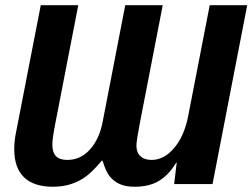

<svg xmlns="http://www.w3.org/2000/svg" viewBox="-20 -708 970 738"><path d="M605.5 -688 517.1 -232.4Q504.4 -167.5 504.4 -147.9Q504.4 -122.1 519.8 -107.7Q535.2 -93.3 562.5 -93.3Q610.4 -93.3 649.2 -138.9Q688 -184.6 703.1 -260.7L786.1 -688H930.2L796.9 -0.5H649.4L659.2 -82.5H657.2Q627.9 -34.7 590.6 -12.5Q553.2 9.8 498 9.8Q462.4 9.8 439.2 -1Q416 -11.7 400.9 -31.2Q385.7 -50.8 374.5 -90.3H371.1Q336.9 -49.3 310.8 -30Q284.7 -10.7 253.2 -0.5Q221.7 9.8 183.1 9.8Q109.9 9.8 72.3 -26.6Q34.7 -63 34.7 -134.8Q34.7 -162.6 40.5 -193.4L136.7 -688H280.8L192.4 -232.4Q181.2 -175.3 181.2 -152.8Q181.2 -122.1 195.3 -107.7Q209.5 -93.3 238.8 -93.3Q289.6 -93.3 325.7 -133.3Q361.8 -173.3 374.5 -239.3L461.4 -688Z"/></svg>

Font: Liberation Sans
Style: Bold Italic
Weight: 700
Italic angle: -12°
Designer: Steve Matteson
Foundry: Ascender Corporation
Version: Version 2.1.5